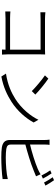

<svg xmlns="http://www.w3.org/2000/svg" viewBox="1062 -1920 875 3040"><g transform="rotate(90 1500.0 -400.5)"><path d="M845 6C844 -6 841 -50 841 -86V-603C841 -625 842 -655 843 -677C823 -676 796 -675 772 -675H281C250 -675 207 -678 175 -681V-602C197 -603 246 -605 282 -605H767V-122H270C229 -122 186 -125 162 -127V-46C188 -48 231 -50 272 -50H767C766 -25 765 -3 765 6Z M1225 -728 1174 -674C1249 -624 1373 -517 1423 -466L1478 -522C1424 -577 1296 -681 1225 -728ZM1146 -57 1192 16C1364 -16 1490 -79 1590 -143C1739 -237 1853 -373 1920 -495L1877 -571C1820 -450 1700 -302 1548 -206C1454 -146 1324 -84 1146 -57Z M2808 -642C2788 -683 2751 -743 2726 -779L2678 -758C2705 -720 2739 -660 2759 -619ZM2269 -364C2391 -396 2566 -448 2681 -496C2711 -507 2745 -522 2772 -533L2740 -605C2714 -589 2685 -574 2656 -561C2549 -515 2387 -466 2269 -438V-671C2269 -698 2271 -725 2274 -747H2191C2195 -725 2197 -695 2197 -671V-119C2197 -39 2238 -6 2313 8C2355 15 2414 17 2472 17C2581 17 2731 9 2816 -4V-86C2733 -64 2581 -54 2475 -54C2425 -54 2372 -57 2340 -62C2291 -72 2269 -85 2269 -138ZM2787 -797C2815 -760 2848 -703 2870 -660L2919 -682C2900 -719 2861 -781 2834 -818Z"/></g></svg>

Font: Genne Gothic Normal
Style: Regular
Weight: 350
Designer: Ryoko NISHIZUKA (kana & ideographs); Paul D. Hunt (Latin, Greek & Cyrillic); Wenlong ZHANG (bopomofo); Sandoll Communica
Foundry: Adobe Systems Incorporated
Version: Version 1.004;PS 1.004;hotconv 16.6.51;makeotf.lib2.5.65220